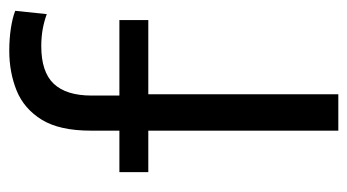

<svg xmlns="http://www.w3.org/2000/svg" viewBox="-196 -590 786 435"><g transform="rotate(-90 197.5 -373.0)"><path d="M118.5 0V-430.5H24.5V-496H118.5V-561Q118.5 -631.5 143.2 -671.8Q168 -712 209.2 -728.8Q250.5 -745.5 299.5 -745.5Q326.5 -745.5 350.8 -741.8Q375 -738 390 -732L382.5 -660.5Q366.5 -666.5 348.2 -669.8Q330 -673 310 -673Q251.5 -673 224.8 -644.8Q198 -616.5 198 -559V-496H369V-430.5H201V0Z"/></g></svg>

Font: Heraclito
Style: Regular
Weight: 400
Designer: Kostas Bartsokas (font) & Cristiano Sobral (main changes)
Foundry: Kostas Bartsokas (font) & Cristiano Sobral (main changes)
Version: Version 1.00;July 8, 2020;FontCreator 13.0.0.2655 64-bit